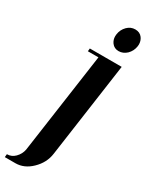

<svg xmlns="http://www.w3.org/2000/svg" viewBox="-296 -727 841 1081"><g transform="rotate(30 124.5 -187.0)"><path d="M-43.9 308.1 -42 288.1Q-12.2 288.1 9.8 266.1Q33.2 242.7 39.1 210.9L131.8 -441.9H63L64.9 -460.9H272L185.1 153.8Q176.8 216.3 127.9 263.2Q81.5 308.1 24.9 308.1ZM153.8 -591.8Q153.8 -601.1 154.8 -605Q159.2 -637.2 182.1 -660.2Q204.1 -682.1 233.9 -682.1Q263.7 -682.1 279.8 -660.2Q293 -642.1 293 -618.2Q293 -609.9 292 -606Q287.1 -573.7 264.2 -550.8Q240.7 -528.8 211.9 -528.8Q183.1 -528.8 167 -550.8Q153.8 -568.8 153.8 -591.8Z"/></g></svg>

Font: Hjet
Style: Italic
Weight: 400
Designer: T. Christopher White
Version: Version 1.2